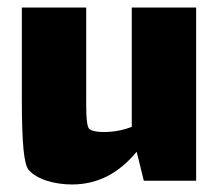

<svg xmlns="http://www.w3.org/2000/svg" viewBox="-20 -480 582 510"><path d="M330 -460V-143C312 -136 291 -131 272 -130C250 -128 222 -130 216 -139C208 -150 209 -198 209 -220V-460H38V-218C38 -95 44 -43 56 -29C78 -3 126 10 171 10C240 10 296 -20 343 -77L362 0H501V-460Z"/></svg>

Font: FilmFarsi_V5 Display
Style: Regular
Weight: 400
Designer: Borna Izadpanah
Foundry: Borna Izadpanah
Version: Version 1.000;PS 001.000;hotconv 1.0.88;makeotf.lib2.5.64775